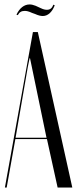

<svg xmlns="http://www.w3.org/2000/svg" viewBox="-20 -843 348 863"><path d="M60 -775C67 -788 76 -794 91 -794C100 -794 109 -792 124 -785L138 -780C151 -774 163 -771 172 -771C195 -771 214 -788 226 -819L220 -822C214 -806 205 -799 191 -799C185 -799 176 -800 164 -806L140 -817C130 -821 121 -823 113 -823C89 -823 68 -807 54 -777ZM2 0H10L49 -218H191L239 0H305L150 -699H128ZM113 -581H115L189 -224H50L105 -542Z"/></svg>

Font: Moniqa Display
Style: Regular
Weight: 400
Designer: Rajesh Rajput
Foundry: Rajesh Rajput
Version: Version 1.000